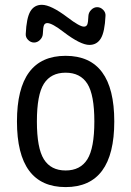

<svg xmlns="http://www.w3.org/2000/svg" viewBox="-20 -760 540 790"><path d="M339.4 -415.5Q310.5 -460.9 250 -460.9Q189.5 -460.9 160.6 -415.5Q131.8 -370.1 131.8 -260.3Q131.8 -150.4 160.6 -104.5Q189.5 -58.6 250 -58.6Q310.5 -58.6 339.4 -104.5Q368.2 -150.4 368.2 -260.3Q368.2 -370.1 339.4 -415.5ZM450.2 -260.3Q450.2 9.8 250 9.8Q49.8 9.8 49.8 -260.3Q49.8 -530.3 250 -530.3Q450.2 -530.3 450.2 -260.3ZM343.8 -695.3Q344.7 -709 355.5 -719.7Q366.2 -730.5 379.9 -730.5Q393.6 -730.5 404.3 -719.7Q415 -709 414.1 -695.3Q411.1 -628.9 395 -602.1Q378.9 -575.2 347.7 -575.2Q311.5 -575.2 242.2 -627.9Q194.3 -665 174.8 -665Q165 -665 161.1 -656.7Q157.2 -648.4 156.2 -620.1Q155.3 -606.4 144.5 -595.7Q133.8 -585 120.1 -585Q106.4 -585 95.7 -595.7Q85 -606.4 85.9 -620.1Q88.9 -686.5 105 -713.4Q121.1 -740.2 152.3 -740.2Q189.5 -740.2 257.8 -688.5Q307.6 -650.4 325.2 -650.4Q335 -650.4 338.9 -658.7Q342.8 -667 343.8 -695.3Z"/></svg>

Font: Rounded-X Mgen+ 1m regular
Style: Regular
Weight: 400
Designer: [Source Han Sans]
Ryoko NISHIZUKA  (kana & ideographs); Paul D. Hunt (Latin, Greek & Cyrillic); Wenlong ZHANG  (bopomofo
Version: Version 1.059.20150602